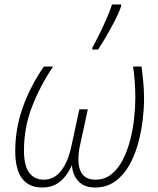

<svg xmlns="http://www.w3.org/2000/svg" viewBox="-20 -827 706 857"><path d="M169 10Q48 10 48 -153Q48 -253 82 -348.5Q116 -444 176 -530H217Q159 -444 123 -351Q87 -258 87 -155Q87 -87 110.5 -56Q134 -25 175 -25Q222 -25 253 -65Q284 -105 299 -176L334 -339H372L337 -178Q333 -161 331.5 -145.5Q330 -130 330 -116Q330 -25 406 -25Q447 -25 477 -49Q507 -73 527.5 -112.5Q548 -152 560.5 -200Q573 -248 578.5 -297Q584 -346 584 -388Q584 -426 581.5 -462Q579 -498 574 -530H612Q616 -498 619.5 -461.5Q623 -425 623 -386Q623 -344 617 -292Q611 -240 596.5 -187Q582 -134 557 -89.5Q532 -45 494 -17.5Q456 10 404 10Q356 10 330 -18Q304 -46 301 -90Q281 -44 248.5 -17Q216 10 169 10ZM392 -606V-614Q406 -639 422.5 -672.5Q439 -706 454.5 -741Q470 -776 480 -807H521L520 -797Q510 -768 492 -733.5Q474 -699 454.5 -665.5Q435 -632 418 -606Z"/></svg>

Font: Noto Sans Disp ExtLt
Style: Italic
Weight: 200
Italic angle: -12°
Designer: Monotype Design Team
Foundry: Monotype Imaging Inc.
Version: Version 2.000;GOOG;noto-source:20170915:90ef993387c0